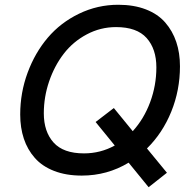

<svg xmlns="http://www.w3.org/2000/svg" viewBox="-20 -720 803 798"><path d="M728 -444.3Q728 -345.2 691.9 -256.1Q655.8 -167 590.8 -103L673.8 -2L597.7 58.1L514.6 -43.9Q425.8 9.8 319.8 9.8Q254.9 9.8 205.1 -9.5Q155.3 -28.8 124.8 -63.5Q94.2 -98.1 79.1 -143.6Q64 -189 64 -244.1Q64 -334.5 94.7 -417.7Q125.5 -501 178.7 -563.5Q231.9 -626 308.6 -663.1Q385.3 -700.2 471.7 -700.2Q536.6 -700.2 586.4 -680.9Q636.2 -661.6 666.7 -626.5Q697.3 -591.3 712.6 -545.7Q728 -500 728 -444.3ZM329.1 -82.5Q397.5 -82.5 457 -115.2L377.4 -212.9L453.1 -271L531.7 -174.8Q578.1 -225.6 604 -295.2Q629.9 -364.7 629.9 -439.9Q629.9 -516.6 589.4 -562Q548.8 -607.4 462.4 -607.4Q397.5 -607.4 340.6 -577.1Q283.7 -546.9 245.1 -496.8Q206.5 -446.8 184.3 -382.1Q162.1 -317.4 162.1 -249Q162.1 -172.9 202.6 -127.7Q243.2 -82.5 329.1 -82.5Z"/></svg>

Font: HK Grotesk Medium Italic
Style: Regular
Weight: 500
Italic angle: -13°
Designer: Alfredo Marco Pradil and Stefan Peev
Foundry: Hanken Design Co.
Version: Version 1.000;PS 001.000;hotconv 1.0.88;makeotf.lib2.5.64775